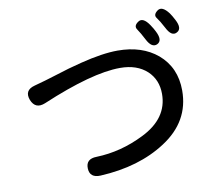

<svg xmlns="http://www.w3.org/2000/svg" viewBox="-88 -931 1176 1042"><g transform="rotate(-10 500.0 -409.5)"><path d="M384 8Q324 11 322 -42Q320 -95 380 -96Q515 -100 643 -164Q789 -236 789 -371Q789 -449 737 -498Q682 -549 589 -549Q434 -549 155 -431Q99 -408 77 -463Q56 -519 116 -535L177 -552Q205 -560 233 -569Q317 -596 386 -613Q509 -644 592 -644Q726 -644 811 -573Q900 -497 900 -370Q900 -199 745 -99Q598 -3 384 8ZM811 -641Q779 -625 752 -678Q732 -717 717 -738.5Q702 -760 730 -779Q758 -799 792 -749Q808 -725 815 -710Q842 -657 811 -641ZM926 -685Q895 -668 868 -722Q847 -762 832 -781.5Q817 -801 844 -821Q871 -841 907 -793Q917 -779 930 -754Q958 -701 926 -685Z"/></g></svg>

Font: Resource Han Rounded TW Medium
Style: Regular
Weight: 500
Designer: Cyano Hao (round all glyphs); Ryoko NISHIZUKA 西塚涼子 (kana, bopomofo & ideographs); Paul D. Hunt (Latin, Greek & Cyrillic)
Foundry: Cyano Hao
Version: 0.990